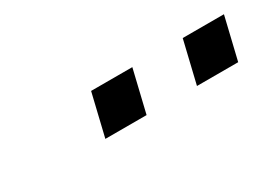

<svg xmlns="http://www.w3.org/2000/svg" viewBox="-20 -857 496 363"><g transform="rotate(-30 228.5 -676.0)"><path d="M145 -630 167 -722H257L235 -630ZM345 -630 367 -722H457L435 -630Z"/></g></svg>

Font: Perun
Style: Italic
Weight: 400
Italic angle: -12°
Foundry: Copyright (c) Stefan Peev, Context Ltd, 2016
Version: Version 1.027